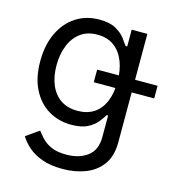

<svg xmlns="http://www.w3.org/2000/svg" viewBox="-113 -648 875 959"><g transform="rotate(15 324.5 -169.0)"><path d="M296.9 215.9Q236.2 215.9 192.5 200.5Q148.8 185 119.9 160Q90.9 134.9 73.9 106.5L140.6 59.7Q152 74.6 169.4 93.9Q186.8 113.3 217.2 127.7Q247.5 142 296.9 142Q362.9 142 405.9 110.1Q448.9 78.1 448.9 9.9V-100.9H441.8Q432.5 -85.9 415.7 -64.1Q398.8 -42.3 367.4 -25.4Q335.9 -8.5 282.7 -8.5Q216.6 -8.5 164.2 -39.8Q111.9 -71 81.5 -130.7Q51.1 -190.3 51.1 -275.6Q51.1 -359.4 80.6 -421.7Q110.1 -484 162.6 -518.3Q215.2 -552.6 284.1 -552.6Q337.4 -552.6 368.8 -535Q400.2 -517.4 417.1 -495.2Q433.9 -473 443.2 -458.8H451.7V-545.5H532.7V15.6Q532.7 85.9 500.9 130.1Q469.1 174.4 415.7 195.1Q362.2 215.9 296.9 215.9ZM294 -83.8Q344.5 -83.8 379.3 -106.9Q414.1 -130 432.2 -173.3Q450.3 -216.6 450.3 -277Q450.3 -335.9 432.5 -381Q414.8 -426.1 380 -451.7Q345.2 -477.3 294 -477.3Q240.8 -477.3 205.4 -450.3Q170.1 -423.3 152.5 -377.8Q134.9 -332.4 134.9 -277Q134.9 -220.2 152.9 -176.7Q170.8 -133.2 206.1 -108.5Q241.5 -83.8 294 -83.8ZM336.6 -242.9V-308.2H649.1V-242.9Z"/></g></svg>

Font: InterMG
Style: Regular
Weight: 400
Designer: Rasmus Andersson
Foundry: rsms
Version: Version 3.019;December 26, 2023;FontCreator 15.0.0.2955 64-b